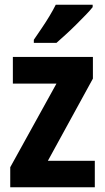

<svg xmlns="http://www.w3.org/2000/svg" viewBox="-20 -786 440 806"><path d="M378 0H23V-84L217 -435H34V-547H370V-456L181 -111H378ZM369 -756Q358 -742 339.5 -723Q321 -704 299.5 -682.5Q278 -661 256.5 -641.5Q235 -622 217 -606H122V-619Q139 -644 156 -669Q173 -694 188 -719Q203 -744 214 -766H369Z"/></svg>

Font: Noto Sans Khmer Condensed
Style: Bold
Weight: 700
Width: 3
Designer: Danh Hong and the Monotype Design Team
Foundry: Monotype Imaging Inc.
Version: Version 2.004